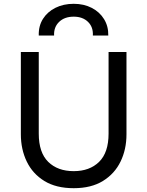

<svg xmlns="http://www.w3.org/2000/svg" viewBox="-20 -973 774 1008"><path d="M367 15Q274.5 15 213 -22.8Q151.5 -60.5 120.5 -124.8Q89.5 -189 89.5 -268V-700H183.5V-271.5Q183.5 -172 233.2 -123.2Q283 -74.5 367 -74.5Q450.5 -74.5 500.2 -123.2Q550 -172 550 -271.5V-700H644V-268Q644 -189 613 -125Q582 -61 520.5 -23Q459 15 367 15ZM183.5 -786.5Q182 -836.5 205.5 -873.8Q229 -911 271 -932Q313 -953 367 -953Q420.5 -953 462 -931.5Q503.5 -910 526.5 -872.2Q549.5 -834.5 548.5 -786.5H467.5Q470 -831 442 -858.2Q414 -885.5 367 -885.5Q319 -885.5 290.5 -858.2Q262 -831 264 -786.5Z"/></svg>

Font: Geologica Cursive Light
Style: Regular
Weight: 300
Designer: Sindre Bremnes, Frode Helland
Foundry: Monokrom Skriftforlag AS
Version: Version 1.010;gftools[0.9.28]